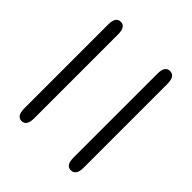

<svg xmlns="http://www.w3.org/2000/svg" viewBox="-47 -680 629 629"><g transform="rotate(-45 267.5 -365.5)"><path d="M73 -228Q37 -228 37 -252Q37 -275 73 -275H461Q497 -275 497 -252Q497 -228 461 -228ZM73 -457Q37 -457 37 -480Q37 -503 73 -503H461Q497 -503 497 -480Q497 -457 461 -457Z"/></g></svg>

Font: Resource Han Rounded CN Light
Style: Regular
Weight: 300
Designer: Cyano Hao (round all glyphs); Ryoko NISHIZUKA 西塚涼子 (kana, bopomofo & ideographs); Paul D. Hunt (Latin, Greek & Cyrillic)
Foundry: Cyano Hao
Version: 0.990